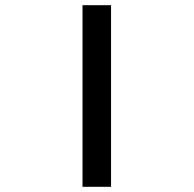

<svg xmlns="http://www.w3.org/2000/svg" viewBox="-20 -720 746 740"><path d="M298 -700V0H408V-700Z"/></svg>

Font: Melete
Style: Regular
Weight: 400
Width: 6
Designer: Sora Sagano
Foundry: DOT COLON
Version: Version 0.200;FEAKit 1.0